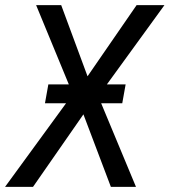

<svg xmlns="http://www.w3.org/2000/svg" viewBox="-27 -731 664 751"><path d="M451.2 -327.1H368.7L504.9 0H406.7L299.3 -283.7L102.1 0H-7.3L231.4 -327.1H148.9L162.1 -400.9H242.2L114.3 -710.9H212.4L315.4 -432.6L507.3 -710.9H616.2L391.1 -400.9H464.4Z"/></svg>

Font: Roboto Mono
Style: Italic
Weight: 400
Designer: Google
Version: Version 2.000985; 2015; ttfautohint (v1.3)